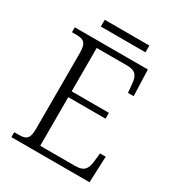

<svg xmlns="http://www.w3.org/2000/svg" viewBox="-195 -958 997 1081"><g transform="rotate(30 303.0 -417.5)"><path d="M168 -791H458V-835H168ZM43 0H551L558 -170H521L515 -115C510 -66 494 -39 436 -39H208V-355H450V-393H208V-675H407C463 -675 478 -648 482 -599L487 -544H524L518 -714H43V-682H70C117 -682 140 -672 140 -603V-109C140 -41 117 -32 70 -32H43Z"/></g></svg>

Font: Noto Serif Devanagari Light
Style: Regular
Weight: 300
Designer: Universal Thirst, Indian Type Foundry and the Monotype Design Team
Foundry: Monotype Imaging Inc.
Version: Version 2.004